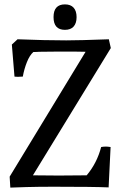

<svg xmlns="http://www.w3.org/2000/svg" viewBox="-20 -851 547 875"><path d="M370 -615Q339 -616 254 -616L158 -615Q150 -614 132 -614Q115 -599 102.5 -567.5Q90 -536 84 -502L63 -501Q51 -501 46 -502L34 -648L60 -672Q185 -667 282 -667Q341 -667 476 -672L485 -632L130 -52L247 -51L375 -52Q422 -108 441 -181Q453 -183 462 -183Q470 -183 484 -181L475 3Q406 0 225 0Q154 0 100.5 1.5Q47 3 27 4L24 -46ZM224 -773Q224 -831 276 -831Q302 -831 315.5 -816Q329 -801 329 -773Q329 -745 315.5 -730Q302 -715 276 -715Q224 -715 224 -773Z"/></svg>

Font: Caladea
Style: Regular
Weight: 400
Designer: Carolina Giovagnoli and Andres Torresi
Foundry: Carolina Giovagnoli & Andres Torresi
Version: Version 1.001